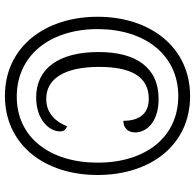

<svg xmlns="http://www.w3.org/2000/svg" viewBox="-26 -738 775 762"><g transform="rotate(90 361.0 -357.5)"><path d="M361 10C554 10 675 -146 675 -358C675 -568 556 -725 362 -725C169 -725 47 -568 47 -358C47 -149 167 10 361 10ZM364 -37C201 -37 96 -168 96 -358C96 -545 198 -678 362 -678C526 -678 626 -547 626 -358C626 -170 527 -37 364 -37ZM367 -114C457 -114 502 -167 502 -208C502 -223 496 -231 482 -237C464 -192 431 -154 373 -154C292 -154 246 -228 246 -364C246 -487 282 -561 373 -561C441 -561 460 -511 460 -460C486 -460 506 -476 506 -507C506 -552 465 -600 373 -600C248 -600 187 -510 187 -362C187 -203 253 -114 367 -114Z"/></g></svg>

Font: Noto Serif Lao Cond
Style: Regular
Weight: 400
Width: 3
Designer: Monotype Design Team
Foundry: Monotype Imaging Inc.
Version: Version 2.004